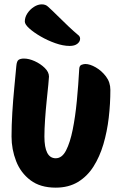

<svg xmlns="http://www.w3.org/2000/svg" viewBox="-20 -848 549 882"><path d="M236 14Q165 14 120 -20Q75 -54 54 -108Q33 -162 33 -221Q33 -272 36.5 -330Q40 -388 45.5 -444Q51 -500 55 -545Q57 -568 66 -573.5Q75 -579 90 -579Q113 -579 139.5 -567Q166 -555 185.5 -536Q205 -517 205 -496Q205 -490 202 -459.5Q199 -429 194.5 -386Q190 -343 187 -298.5Q184 -254 184 -221Q184 -121 236 -121Q265 -121 283.5 -157Q302 -193 314 -252.5Q326 -312 333 -385Q340 -458 344 -532Q345 -547 355 -550.5Q365 -554 372 -554Q393 -554 420 -538.5Q447 -523 467 -496.5Q487 -470 487 -435Q487 -371 479.5 -307Q472 -243 455 -185.5Q438 -128 409.5 -83Q381 -38 338 -12Q295 14 236 14ZM300 -637Q270 -637 234.5 -649.5Q199 -662 167 -680.5Q135 -699 114.5 -717.5Q94 -736 94 -749Q94 -769 106 -787Q118 -805 136 -816.5Q154 -828 172 -828Q190 -828 201 -817Q220 -800 245 -775Q270 -750 295 -726.5Q320 -703 338 -688Q348 -681 348 -670Q348 -657 335.5 -647Q323 -637 300 -637Z"/></svg>

Font: Protest Riot
Style: Regular
Weight: 400
Designer: Octavio Pardo
Foundry: Ashler Design
Version: Version 2.005; ttfautohint (v1.8.4.7-5d5b)